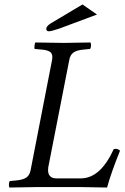

<svg xmlns="http://www.w3.org/2000/svg" viewBox="-20 -837 559 859"><path d="M117 -76 213 -569Q217 -592 207.5 -602Q198 -612 169 -615L135 -618Q133 -622 134.5 -633Q136 -644 138 -647Q226 -645 265 -645Q295 -645 385 -647Q388 -640 387 -630.5Q386 -621 383 -618L352 -615Q322 -612 308 -601.5Q294 -591 290 -569L196 -89Q195 -82 195 -76Q195 -58 204.5 -48.5Q214 -39 232 -39H342Q429 -39 489 -170Q506 -174 517 -163Q476 -61 459 2Q371 0 345 0H142Q112 0 22 2Q19 -5 20 -14.5Q21 -24 24 -27L55 -30Q85 -33 99 -43.5Q113 -54 117 -76ZM199 -697Q187 -697 187 -708Q187 -720 208 -733L349 -817L414 -772L245 -709Q209 -697 199 -697Z"/></svg>

Font: Linux Libertine O
Style: Italic
Weight: 400
Italic angle: -12°
Designer: Philipp H. Poll
Foundry: Philipp H. Poll
Version: Version 5.1.6